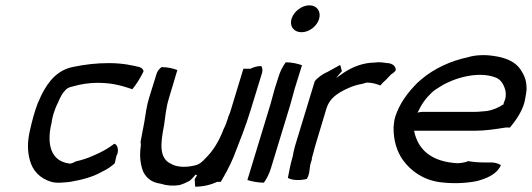

<svg xmlns="http://www.w3.org/2000/svg" viewBox="-20 -689 1997 721"><path d="M122 -302C109 -268 101 -237 93 -202C82 -155 83 -121 92 -88C102 -49 129 -19 173 -6C194 0 222 -4 243 -6C291 -14 331 -26 359 -42C382 -53 397 -63 411 -76L417 -103C430 -125 419 -149 409 -149C384 -130 360 -117 329 -104C309 -95 288 -88 265 -83C259 -80 247 -73 240 -75C170 -84 154 -149 174 -229C175 -240 178 -251 181 -262C186 -277 191 -291 198 -304C207 -326 215 -341 229 -354C236 -360 243 -362 252 -364C282 -373 315 -378 347 -378C410 -378 448 -363 477 -354C492 -372 507 -396 519 -421C519 -427 513 -434 504 -437C479 -443 443 -452 388 -452C343 -452 299 -447 256 -438C198 -427 163 -387 135 -331C131 -322 127 -312 122 -302Z M540 -322C530 -290 527 -260 522 -231C518 -208 512 -180 508 -157L509 -143C503 -104 507 -71 518 -44C530 -20 549 -4 584 1C605 8 629 10 654 6C668 2 681 -4 692 -10C703 -19 708 -26 714 -33L720 -31L711 -16C712 -6 712 3 713 12C743 12 772 5 795 -6H809C825 -33 842 -64 856 -97C878 -154 902 -212 921 -275L964 -415C967 -426 965 -436 961 -441C947 -441 932 -437 921 -431H894L845 -270C843 -263 840 -257 837 -250L836 -245C831 -232 827 -217 820 -205C803 -159 779 -121 752 -95C740 -82 728 -70 708 -67C669 -58 638 -64 622 -74C576 -95 583 -152 596 -218C601 -251 603 -283 614 -319L646 -426C630 -432 610 -437 587 -437C579 -432 571 -422 568 -412Z M1075 -619C1066 -590 1084 -568 1112 -568C1140 -568 1169 -589 1178 -617C1187 -646 1170 -669 1142 -669C1114 -669 1084 -647 1075 -619ZM1012 -357C1004 -330 999 -307 990 -279L909 -13C925 -8 948 -3 971 -3C981 -17 991 -36 997 -56L1065 -279C1074 -307 1079 -330 1087 -357L1114 -444C1098 -450 1076 -455 1053 -455C1042 -440 1032 -421 1026 -401Z M1091 -151C1088 -142 1086 -134 1084 -125C1081 -116 1081 -106 1078 -97C1070 -70 1066 -46 1061 -21C1078 -11 1108 -11 1132 -17C1143 -35 1142 -53 1145 -70L1151 -90V-95L1157 -116C1160 -130 1165 -145 1169 -159C1182 -200 1193 -241 1206 -282C1216 -314 1237 -330 1258 -343C1283 -357 1309 -369 1340 -374L1357 -379C1378 -379 1396 -373 1408 -368C1414 -375 1421 -382 1429 -389L1449 -410C1455 -413 1460 -418 1465 -423C1469 -432 1462 -448 1439 -452H1434C1420 -454 1404 -457 1387 -454C1344 -454 1302 -437 1271 -416C1267 -414 1265 -411 1261 -409L1242 -396L1264 -422C1261 -429 1261 -438 1257 -445L1210 -419C1193 -412 1173 -398 1162 -384Z M1465 -253C1460 -238 1459 -224 1458 -211C1457 -164 1470 -120 1493 -88C1523 -47 1568 -14 1631 -5C1677 1 1726 0 1771 -9C1807 -19 1846 -34 1861 -69C1853 -74 1840 -79 1825 -79H1796C1775 -79 1755 -81 1738 -84C1728 -79 1713 -77 1699 -76C1600 -81 1549 -127 1535 -198H1762C1803 -198 1841 -204 1878 -210H1895C1915 -234 1941 -270 1950 -307L1955 -334C1957 -345 1958 -355 1957 -365C1956 -392 1946 -411 1934 -429C1915 -457 1879 -473 1833 -479C1803 -484 1765 -483 1737 -474C1674 -461 1610 -432 1561 -390C1552 -383 1543 -374 1535 -365C1505 -333 1480 -297 1465 -253ZM1548 -266C1563 -298 1578 -319 1601 -341C1611 -351 1623 -357 1635 -365C1686 -397 1776 -422 1838 -399C1858 -393 1869 -376 1875 -359C1880 -346 1881 -331 1877 -316L1871 -301L1872 -298C1852 -285 1833 -276 1807 -272L1784 -270C1777 -269 1769 -269 1762 -269H1568C1561 -269 1555 -268 1548 -266Z"/></svg>

Font: SolarCharger
Style: 552
Weight: 400
Designer: Mew Too
Foundry: Cannot Into Space Fonts/KineticPlasma Fonts
Version: Version 1.100